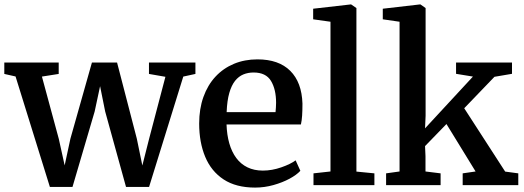

<svg xmlns="http://www.w3.org/2000/svg" viewBox="-24 -839 2373 870"><path d="M-4.5 -504V-555.5H242V-504L166 -492L242.5 -209.5L269 -89.5L295 -210.5L392.5 -555.5H506.5L596 -210.5L621 -89L651.5 -209.5L725.5 -491L651 -504V-555.5H861.5V-504L806.5 -492L651.5 8H547L452.5 -334L429.5 -448.5L405 -334L304.5 8H202L46.5 -492.5Z M1132 11Q1045.5 11 989.2 -26Q933 -63 905.8 -128.5Q878.5 -194 878.5 -279Q878.5 -346 897.8 -399.8Q917 -453.5 952.2 -491.5Q987.5 -529.5 1036 -549.8Q1084.5 -570 1142.5 -570Q1239 -570 1291.2 -518Q1343.5 -466 1346.5 -369.5Q1346.5 -338.5 1345 -315.5Q1343.5 -292.5 1339.5 -275H1002.5Q1004 -228 1015 -189.5Q1026 -151 1046.5 -123.2Q1067 -95.5 1097.2 -80.8Q1127.5 -66 1167 -66Q1208.5 -66 1250.8 -80.8Q1293 -95.5 1315.5 -112.5L1337 -65Q1320 -46.5 1288 -29.2Q1256 -12 1215.2 -0.5Q1174.5 11 1132 11ZM1003 -331H1224.5Q1225.5 -340 1226.2 -352Q1227 -364 1227 -373.5Q1227 -434 1204 -472.2Q1181 -510.5 1125 -510.5Q1100 -510.5 1078.8 -501.8Q1057.5 -493 1041.2 -472.8Q1025 -452.5 1015 -417.8Q1005 -383 1003 -331Z M1473.5 -62V-740.5L1395 -751.5V-799.5L1565.5 -819H1567L1591 -802.5V-61.5L1672.5 -53.5V0H1396.5V-53.5Z M1725.5 0V-53.5L1786.5 -62V-740.5L1710.5 -751.5V-799.5L1879 -819H1881L1904.5 -802.5V-314.5L1902 -257.5L2119 -492L2042.5 -504.5V-555.5H2296V-504.5L2216.5 -491L2079.5 -348.5L2265 -61.5L2324.5 -53.5V0H2072.5V-53.5L2131 -62L1999 -277L1902 -177L1904 -131.5V-62L1972.5 -53.5V0Z"/></svg>

Font: Merriweather SemiBold
Style: Regular
Weight: 600
Version: Version 2.100